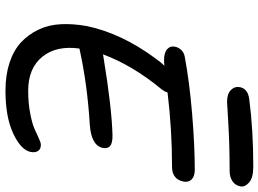

<svg xmlns="http://www.w3.org/2000/svg" viewBox="-146 -824 977 726"><g transform="rotate(90 343.0 -461.5)"><path d="M365.2 -831.1Q335.4 -831.1 320.8 -845.7Q306.2 -860.4 310.1 -879.9Q316.4 -910.2 356 -915Q471.2 -930.2 610.8 -930.2Q652.8 -930.2 670.9 -914.1Q689 -897.9 685.1 -880.9Q681.6 -862.3 665.8 -851.6Q649.9 -840.8 627 -840.8Q529.3 -840.8 448.7 -835.9Q368.2 -831.1 365.2 -831.1ZM168.9 -273.9Q167 -272.9 164.1 -272.9Q151.9 -185.5 195.3 -132.3Q238.8 -79.1 323.2 -79.1Q370.6 -79.1 409.4 -86.7Q448.2 -94.2 467.8 -103Q487.3 -111.8 503.7 -119.4Q520 -127 527.8 -127Q544.4 -127 551.3 -116.5Q558.1 -106 555.2 -88.9Q547.9 -51.8 485.4 -22.5Q422.9 6.8 323.2 6.8Q264.6 6.8 217.8 -8.5Q170.9 -23.9 140.9 -51.8Q110.8 -79.6 92.5 -118.2Q74.2 -156.7 72 -202.9Q69.8 -249 79.1 -300.8Q106.4 -431.6 201.2 -560.1Q217.3 -582.5 229 -594.2Q217.3 -592.8 208 -592.8Q179.7 -592.8 166.5 -604.5Q153.3 -616.2 157.2 -634.8Q159.7 -647 168.9 -657.2Q178.2 -667.5 193.8 -670.9Q290.5 -689 411.1 -699Q531.7 -709 623 -709Q647.5 -709 659.2 -696.8Q670.9 -684.6 667 -666Q658.2 -623 610.8 -623Q470.2 -623 330.1 -606Q327.1 -594.7 316.9 -582Q226.6 -472.2 186 -361.8Q189 -361.8 196.8 -363.8Q389.6 -395.5 493.2 -397.9Q522.5 -397.9 532.7 -388.7Q543 -379.4 540 -361.8Q531.2 -317.4 451.2 -312Q300.3 -302.7 168.9 -273.9Z"/></g></svg>

Font: Shantell Sans Normal
Style: Italic
Weight: 400
Italic angle: -11.31°
Designer: Stephen Nixon, Anya Danilova, Shantell Martin
Foundry: Arrow Type
Version: Version 1.006;[559af2be0]